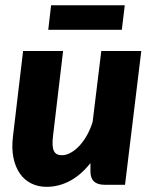

<svg xmlns="http://www.w3.org/2000/svg" viewBox="-20 -716 591 744"><path d="M24.5 0ZM224.5 -518.5 185.5 -189.5Q183 -168.5 183.8 -154Q184.5 -139.5 189 -130.8Q193.5 -122 201.2 -118.2Q209 -114.5 220.5 -114.5Q236 -114.5 253.2 -123.8Q270.5 -133 286.5 -149.8Q302.5 -166.5 316.2 -190.5Q330 -214.5 339 -244L372.5 -518.5H527.5L464.5 0H385.5Q330.5 0 330.5 -51V-84Q293 -37 250 -14.5Q207 8 160.5 8Q128 8 101.5 -5Q75 -18 57.2 -43.2Q39.5 -68.5 32 -105.2Q24.5 -142 30.5 -189.5L69.5 -518.5ZM178 -695.5H463.5L452 -600.5H167Z"/></svg>

Font: Lato Black
Style: Italic
Weight: 900
Italic angle: -7°
Designer: Lukasz Dziedzic
Foundry: tyPoland Lukasz Dziedzic
Version: Version 2.007; 2014-02-27